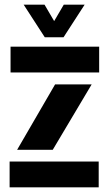

<svg xmlns="http://www.w3.org/2000/svg" viewBox="-20 -799 462 819"><path d="M21 0V-110H401V0ZM25 -490V-600H403V-490ZM53 -160 215 -439H371L205 -160ZM171 -640 81 -779H170L211 -709L252 -779H341L251 -640Z"/></svg>

Font: Big Shoulders Stencil Text Thin Black
Style: Regular
Weight: 900
Version: Version 2.001